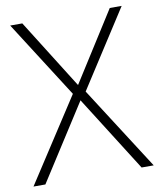

<svg xmlns="http://www.w3.org/2000/svg" viewBox="-82 -778 698 843"><g transform="rotate(-10 267.0 -357.0)"><path d="M535 0H481L268 -337L52 0H-1L240 -371L21 -714H75L269 -405L465 -714H518L297 -371Z"/></g></svg>

Font: Noto Sans Syriac Eastern ExtraLight
Style: Regular
Weight: 250
Designer: Patrick Giasson and the Monotype Design Team
Foundry: Monotype Imaging Inc.
Version: Version 3.001